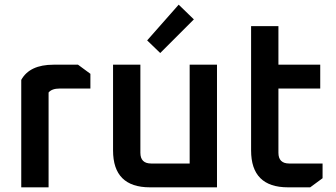

<svg xmlns="http://www.w3.org/2000/svg" viewBox="-20 -802 1437 822"><path d="M71 0V-460Q107 -525 209 -525H314L367 -486V-423H236Q202 -423 188 -406V0Z M464 -158V-525H581V-148Q581 -102 627 -102H792V-525H909V0H622Q464 0 464 -158ZM610 -629 745 -782 810 -719 666 -575Z M1055 -158V-690H1172V-525H1351V-423H1172V-148Q1172 -102 1218 -102H1361V-39L1308 0H1213Q1055 0 1055 -158Z"/></svg>

Font: Oxanium ExtraLight SemiBold
Style: Regular
Weight: 600
Version: Version 2.000